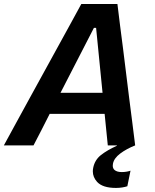

<svg xmlns="http://www.w3.org/2000/svg" viewBox="-48 -733 780 968"><path d="M-28.5 0Q3 -58 38 -122Q73 -185.5 104.5 -243.5L238.5 -487.5Q273 -550.5 302.5 -604Q331.5 -657.5 362 -713H544Q550.5 -658.5 557.2 -605.5Q564 -552.5 572.5 -487L603 -240.5Q610.5 -182.5 618.5 -119.5Q626.5 -56.5 633.5 0H495.5Q491.5 -38.5 487.5 -79L479.5 -159H202.5Q182.5 -119 161.8 -78.8Q141 -38.5 121 0ZM425.5 -592.5 257 -265H469L436.5 -592.5ZM536.5 214.5Q469.5 214.5 441.5 184Q420 160 420 131Q420 122 422 112.5Q430 73 461.2 48.5Q492.5 24 541 2L546.5 -23.5L613 -31L633.5 0Q589.5 17.5 558 41.2Q526.5 65 521.5 92.5Q520.5 98 520.5 102.5Q520.5 116 529.5 124Q541.5 134.5 566 134.5Q580 134.5 591.8 132.2Q603.5 130 610 127.5L594 206Q583.5 209.5 568.5 212Q553.5 214.5 536.5 214.5Z"/></svg>

Font: Heraclito SemiBold
Style: Italic
Weight: 600
Italic angle: -12°
Designer: Kostas Bartsokas (font) & Cristiano Sobral (main changes)
Foundry: Kostas Bartsokas (font) & Cristiano Sobral (main changes)
Version: Version 1.00;July 8, 2020;FontCreator 13.0.0.2655 64-bit